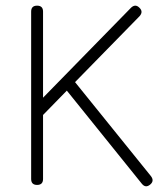

<svg xmlns="http://www.w3.org/2000/svg" viewBox="-20 -653 579 678"><path d="M132 -21Q132 0 111 0Q90 0 90 -21V-612Q90 -633 111 -633Q132 -633 132 -612V-308L443 -626Q458 -640 472 -626Q487 -612 473 -596L245 -363L513 -31Q526 -14 510 -1Q494 12 481 -4L216 -333L132 -247Z"/></svg>

Font: Jura Light
Style: Regular
Weight: 300
Designer: Daniel Johnson, Alexei Vanyashin
Foundry: Daniel Johnson
Version: Version 5.103